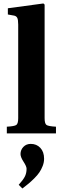

<svg xmlns="http://www.w3.org/2000/svg" viewBox="-20 -762 349 1097"><path d="M86.9 293.9Q110.8 267.6 121.3 248Q131.8 228.5 131.8 202.1Q131.8 188.5 114.5 162.1Q97.2 135.7 97.2 118.2Q97.2 94.7 113.5 77.4Q129.9 60.1 155.8 60.1Q189 60.1 210.4 82.8Q231.9 105.5 231.9 145Q231.9 165.5 223.9 186.3Q215.8 207 204.8 223.1Q193.8 239.3 175.3 257.6Q156.7 275.9 142.8 287.4Q128.9 298.8 107.9 314.9ZM19 0V-38.1Q62.5 -40.5 73.2 -48.1Q84 -55.7 84 -86.9V-621.1Q84 -649.4 78.6 -659.9Q73.2 -670.4 60.1 -672.9L24.9 -679.2V-714.8L228 -742.2L234.9 -735.8V-86.9Q234.9 -55.7 245.6 -48.1Q256.3 -40.5 299.8 -38.1V0Z"/></svg>

Font: Linguistics Pro
Style: Bold
Weight: 700
Designer: Stefan Peev, Context Ltd
Foundry: Stefan Peev, Context Ltd
Version: Version 001.000